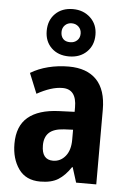

<svg xmlns="http://www.w3.org/2000/svg" viewBox="-58 -878 621 930"><g transform="rotate(5 253.0 -413.0)"><path d="M263 -557Q351 -557 398 -508.5Q445 -460 445 -363V0H347L324 -73H321Q293 -31 260 -10.5Q227 10 173 10Q103 10 68 -39.5Q33 -89 33 -162Q33 -248 84 -291Q135 -334 234 -338L310 -341V-363Q310 -451 242 -451Q214 -451 183 -441Q152 -431 118 -412L78 -510Q116 -533 163.5 -545Q211 -557 263 -557ZM266 -252Q216 -249 193.5 -227.5Q171 -206 171 -166Q171 -96 226 -96Q262 -96 286 -125Q310 -154 310 -205V-254ZM259 -606Q206 -606 173.5 -637.5Q141 -669 141 -720Q141 -772 173.5 -804Q206 -836 259 -836Q310 -836 344 -804Q378 -772 378 -721Q378 -670 345 -638Q312 -606 259 -606ZM259 -675Q279 -675 292.5 -687.5Q306 -700 306 -721Q306 -741 292.5 -754Q279 -767 259 -767Q239 -767 226 -754Q213 -741 213 -721Q213 -700 224.5 -687.5Q236 -675 259 -675Z"/></g></svg>

Font: Noto Sans Arabic Cond
Style: Bold
Weight: 700
Width: 3
Designer: Monotype Design Team, Nadine Chahine, Nizar Qandah and Khaled Hosny
Foundry: Monotype Imaging Inc.
Version: Version 2.012; ttfautohint (v1.8.4.7-5d5b)